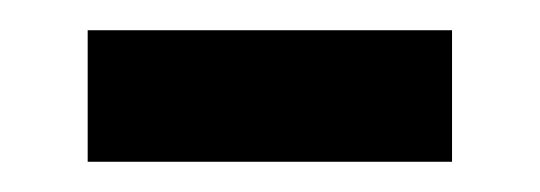

<svg xmlns="http://www.w3.org/2000/svg" viewBox="-20 -412 357 127"><path d="M38 -305V-392H279V-305Z"/></svg>

Font: Noto Sans Telugu UI Condensed Medium
Style: Regular
Weight: 500
Width: 3
Designer: Jelle Bosma - Monotype Design Team
Foundry: Monotype Imaging Inc.
Version: Version 2.006; ttfautohint (v1.8.4.7-5d5b)